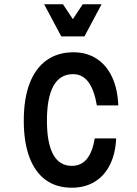

<svg xmlns="http://www.w3.org/2000/svg" viewBox="-20 -860 640 896"><path d="M315 16Q243 16 193 -20.5Q143 -57 117 -127Q91 -197 91 -297Q91 -399 118 -470Q145 -541 197 -578.5Q249 -616 323 -616Q385 -616 431 -586Q477 -556 503 -500.5Q529 -445 532 -368H432Q420 -440 392.5 -477Q365 -514 321 -514Q260 -514 229.5 -459Q199 -404 199 -297Q199 -193 228 -139.5Q257 -86 315 -86Q359 -86 385.5 -118.5Q412 -151 422 -214H522Q519 -143 493 -91Q467 -39 421.5 -11.5Q376 16 315 16ZM454 -840 374 -690H266L186 -840H274L347 -730H293L366 -840Z"/></svg>

Font: Martian Mono Condensed
Style: Regular
Weight: 400
Width: 3
Designer: Roman Shamin
Foundry: Evil Martians
Version: Version 1.000